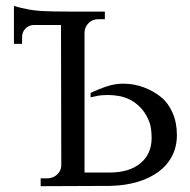

<svg xmlns="http://www.w3.org/2000/svg" viewBox="-20 -640 655 661"><path d="M120 1V-26H142Q162 -26 176 -38.5Q190 -51 191 -69L190 -554H96Q78 -553 67 -541Q56 -529 56 -512V-489H28V-620Q36 -617 50 -613.5Q64 -610 80.5 -607Q97 -604 125 -602Q153 -600 240 -600H341V-574H319Q299 -574 285.5 -561Q272 -548 271 -529V-46H357Q425 -46 463.5 -78Q502 -110 502 -165Q502 -177 500.5 -191Q499 -205 496 -215Q485 -246 467.5 -265.5Q450 -285 430 -295.5Q410 -306 389.5 -309.5Q369 -313 351 -313Q340 -313 329.5 -312Q319 -311 311 -309Q301 -307 292 -305V-320Q321 -334 349 -343Q377 -352 403 -352Q441 -352 474.5 -339.5Q508 -327 533.5 -306.5Q559 -286 574 -252Q589 -218 589 -175Q589 -135 572.5 -103Q556 -71 525.5 -48.5Q495 -26 452.5 -13.5Q410 -1 359 0Z"/></svg>

Font: Constantine
Style: Regular
Weight: 400
Designer: Dukom Design
Version: Version 1.001;PS 001.001;hotconv 1.0.56;makeotf.lib2.0.21325